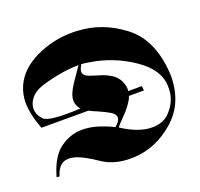

<svg xmlns="http://www.w3.org/2000/svg" viewBox="-125 -853 1045 1002"><g transform="rotate(-20 397.5 -352.0)"><path d="M53 -301Q20 -388 20 -453Q20 -474 24.5 -496.5Q29 -519 39 -542Q75 -622 170.5 -667.5Q266 -713 375 -713H388Q395 -713 402 -712Q537 -706 652 -619Q767 -532 780 -345V-339Q780 -337 781 -335V-325Q781 -173 679 -84.5Q577 4 454 9H440Q408 10 376 4Q344 -2 315 -15Q303 -20 285 -31.5Q267 -43 246 -57Q232 -65 217 -73.5Q202 -82 187 -88Q173 -94 159 -97.5Q145 -101 132 -101Q107 -102 87 -86Q67 -70 55 -30L39 -31Q68 -135 124 -176.5Q180 -218 246 -219Q265 -219 284 -216.5Q303 -214 322 -209Q346 -202 370 -193Q394 -184 417 -172Q432 -184 438.5 -194.5Q445 -205 446 -214Q446 -235 420 -250Q394 -265 362 -279H361L360 -280L332 -292Q323 -297 314 -301ZM362 -543Q355 -530 351.5 -521Q348 -512 348 -505Q348 -488 363 -479Q378 -470 401 -464Q412 -460 424.5 -456.5Q437 -453 449 -449Q471 -441 492 -428Q513 -415 528 -393Q537 -378 541 -364Q545 -350 545 -336Q545 -331 544 -326H620L622 -301H539Q535 -287 526 -274Q508 -245 485 -221Q470 -205 455.5 -190.5Q441 -176 433 -164Q481 -133 521.5 -119Q562 -105 595 -105Q659 -104 696 -143Q733 -182 744 -229Q746 -239 747 -248.5Q748 -258 748 -267V-274Q749 -370 640 -444Q531 -518 401 -537Q391 -539 381.5 -540Q372 -541 362 -542ZM279 -326Q273 -332 269 -339Q258 -357 258 -376Q258 -396 267 -417Q276 -438 290 -459Q295 -467 301 -475.5Q307 -484 313 -493Q321 -505 330 -517.5Q339 -530 346 -542V-543Q344 -542 342 -542H340Q292 -541 246 -533Q200 -525 165 -515Q154 -512 144 -509Q134 -506 126 -503Q88 -488 69 -463.5Q50 -439 48 -413V-407Q48 -373 76 -345Q104 -317 279 -326Z"/></g></svg>

Font: Fette UNZ Fraktur
Style: Regular
Weight: 900
Foundry: UNZ1 Extensions by Catfonts.de
Version: Version 0.000 2012 initial release